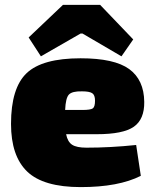

<svg xmlns="http://www.w3.org/2000/svg" viewBox="-20 -752 630 784"><path d="M147 -522 97 -599 237 -732H389L524 -591L476 -522L317 -615H309ZM375 -204H250Q256 -173 274.5 -161Q293 -149 333 -149Q431 -149 536 -160L555 -34Q464 12 310 12Q157 12 91 -51.5Q25 -115 25 -246Q25 -393 89 -453.5Q153 -514 309 -514Q447 -514 507.5 -470Q568 -426 569 -336Q570 -265 526.5 -234.5Q483 -204 375 -204ZM246 -303H316Q350 -303 359 -309.5Q368 -316 368 -341Q368 -364 356.5 -371.5Q345 -379 315 -379Q275 -380 261.5 -366Q248 -352 246 -303Z"/></svg>

Font: Exo 2.0 Black
Style: Regular
Weight: 900
Designer: Natanael Gama
Version: Version 1.001;PS 001.001;hotconv 1.0.70;makeotf.lib2.5.58329